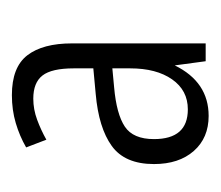

<svg xmlns="http://www.w3.org/2000/svg" viewBox="-44 -718 371 323"><g transform="rotate(-90 141.5 -556.5)"><path d="M143 -722Q190 -722 210 -696Q230 -670 230 -621V-396H200L193 -448Q165 -391 108 -391Q71 -391 49 -416Q27 -441 27 -483Q27 -532 57.5 -554Q88 -576 145 -581L188 -585V-618Q188 -655 176 -670.5Q164 -686 137 -686Q119 -686 101.5 -679.5Q84 -673 68 -664L55 -698Q74 -709 96 -715.5Q118 -722 143 -722ZM156 -550Q111 -546 90 -532Q69 -518 69 -483Q69 -426 119 -426Q151 -426 169.5 -452.5Q188 -479 188 -523V-553Z"/></g></svg>

Font: Noto Sans Gurmukhi ExtraCondensed Light
Style: Regular
Weight: 300
Width: 2
Designer: Jelle Bosma - Monotype Design Team
Foundry: Monotype Imaging Inc.
Version: Version 2.004; ttfautohint (v1.8.4.7-5d5b)